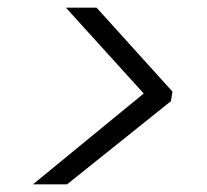

<svg xmlns="http://www.w3.org/2000/svg" viewBox="-20 -601 540 501"><path d="M66 -120 355 -357 152 -581H232L430 -362L426 -337L155 -120Z"/></svg>

Font: DM Sans 36pt Light
Style: Italic
Weight: 300
Italic angle: -10°
Designer: Colophon Foundry, Jonny Pinhorn
Foundry: Colophon Foundry
Version: Version 4.004;gftools[0.9.30]